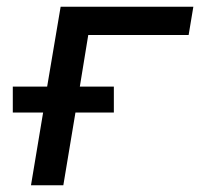

<svg xmlns="http://www.w3.org/2000/svg" viewBox="-20 -550 640 570"><path d="M72 0 108 -216H18V-293H120L160 -530H554L540 -446H242L217 -293H318V-216H204L168 0Z"/></svg>

Font: Iosevka Curly MdExObl
Style: Regular
Weight: 500
Width: 7
Italic angle: -9°
Monospace: yes
Designer: Belleve Invis
Foundry: Belleve Invis
Version: Version 11.1.0; ttfautohint (v1.8.3)